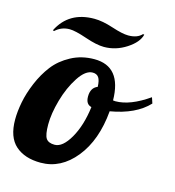

<svg xmlns="http://www.w3.org/2000/svg" viewBox="-103 -768 786 861"><g transform="rotate(15 289.5 -337.0)"><path d="M3 -152Q3 -189 11.5 -233Q20 -277 40.5 -326Q61 -375 91 -414Q121 -453 169.5 -479Q218 -505 277 -505Q403 -505 405 -348Q409 -347 416 -347Q484 -347 570 -407L579 -380Q520 -317 403 -297Q391 -160 324 -77Q257 6 163 6Q89 6 46 -32Q3 -70 3 -152ZM63 -582Q112 -680 230 -680Q268 -680 318 -663.5Q368 -647 395 -647Q437 -647 458 -670L464 -669Q455 -632 406.5 -600.5Q358 -569 303 -569Q269 -569 215 -587.5Q161 -606 135 -606Q97 -606 69 -580ZM152 -169Q152 -121 163 -104.5Q174 -88 203 -88Q240 -88 274 -147Q308 -206 319 -294Q292 -300 292 -336Q292 -377 323 -389Q322 -419 313 -432Q304 -445 285 -445Q252 -445 220 -396Q188 -347 170 -283Q152 -219 152 -169Z"/></g></svg>

Font: Lobster Two
Style: Bold Italic
Weight: 700
Designer: Pablo Impallari
Foundry: Pablo Impallari. www.impallari.com
Version: Version 1.006